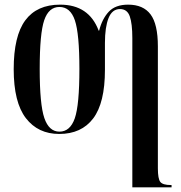

<svg xmlns="http://www.w3.org/2000/svg" viewBox="-20 -567 780 827"><path d="M550 240H719V230H716Q681 230 670.5 216.5Q660 203 660 158V-367Q660 -463 628.5 -505Q597 -547 532 -547Q477 -547 448.5 -516.5Q420 -486 407 -435H405Q363 -547 239 -547Q139 -547 89 -479.5Q39 -412 39 -269Q39 -126 91.5 -58Q144 10 235 10Q331 10 381.5 -57Q432 -124 432 -266V-382Q432 -450 447.5 -489Q463 -528 497 -528Q528 -528 539 -496.5Q550 -465 550 -403ZM236 0Q191 0 171 -58.5Q151 -117 151 -270Q151 -423 170.5 -480Q190 -537 236 -537Q283 -537 302.5 -479.5Q322 -422 322 -270Q322 -114 302 -57Q282 0 236 0Z"/></svg>

Font: Noto Serif Display Condensed Semi
Style: Regular
Weight: 600
Width: 3
Designer: Monotype Design Team
Foundry: Monotype Imaging Inc.
Version: Version 1.900